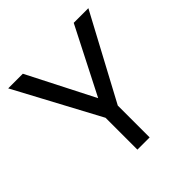

<svg xmlns="http://www.w3.org/2000/svg" viewBox="-177 -812 955 955"><g transform="rotate(-45 300.0 -335.0)"><path d="M18 -670 257 -224V0H343V-224L582 -670H479L300 -319L121 -670Z"/></g></svg>

Font: LT Wave Mono
Style: Regular
Weight: 400
Designer: Daniel Lyons
Version: Version 2.5 (Glyphs App)